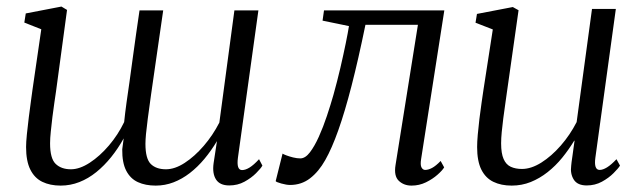

<svg xmlns="http://www.w3.org/2000/svg" viewBox="-20 -570 2002 600"><path d="M155 -284Q153 -269.5 149.8 -248.5Q146.5 -227.5 143.8 -204.2Q141 -181 138.8 -159.5Q136.5 -138 136.5 -122Q136.5 -74.5 154 -57.8Q171.5 -41 201.5 -41Q229 -41 260.5 -61.5Q292 -82 320.5 -115.5Q349 -149 368 -188.5Q371 -218 375.5 -250.2Q380 -282.5 384.5 -313Q390 -351.5 395 -389.8Q400 -428 405.5 -465.2Q411 -502.5 416 -537.5H490Q477 -448.5 467.8 -383.8Q458.5 -319 452 -274Q445.5 -229 441.8 -199.2Q438 -169.5 436.2 -151Q434.5 -132.5 434.5 -120.5Q434.5 -74 451.2 -57.5Q468 -41 498.5 -41Q526.5 -41 557.2 -61Q588 -81 616.5 -114Q645 -147 665.5 -187L712.5 -537.5H787.5L723.5 -77Q721 -58 724.2 -48.2Q727.5 -38.5 736.5 -38.5Q747 -38.5 760 -46.5Q773 -54.5 789.5 -72.5L800 -52.5Q795 -43.5 780.2 -28.8Q765.5 -14 744 -2.2Q722.5 9.5 696.5 9.5Q667 9.5 655 -9.2Q643 -28 647.5 -60L658 -129Q640 -99 618.8 -73.5Q597.5 -48 573.2 -29.2Q549 -10.5 522.2 -0.2Q495.5 10 466.5 10Q434.5 10 411 -0.8Q387.5 -11.5 374.5 -36.5Q361.5 -61.5 362 -103.5L366.5 -137.5Q349 -106 327.5 -79.2Q306 -52.5 281 -32.2Q256 -12 228 -1Q200 10 169.5 10Q136.5 10 112.2 -1.8Q88 -13.5 74.8 -40Q61.5 -66.5 61.5 -110.5Q61.5 -125.5 64 -150.5Q66.5 -175.5 70 -203.5Q73.5 -231.5 76.8 -255Q80 -278.5 81.5 -289.5L109 -478.5L56 -499.5L60.5 -528L172 -549.5L189.5 -539Z M1296 -73Q1293 -54.5 1297.2 -46.8Q1301.5 -39 1308.5 -39Q1318.5 -39 1330.2 -45.2Q1342 -51.5 1357 -67L1368 -47Q1362.5 -37.5 1347.2 -24Q1332 -10.5 1311 -0.2Q1290 10 1266 10Q1242 10 1226.2 -5Q1210.5 -20 1216 -54L1286 -492.5H1122Q1099.5 -383 1078.5 -301.5Q1057.5 -220 1037.2 -163Q1017 -106 996.5 -70Q976 -33.5 949 -12.8Q922 8 886.5 8Q875.5 8 859.2 3.5Q843 -1 841.5 -4L863 -90Q865.5 -88 874.8 -84.5Q884 -81 896 -78Q908 -75 918.5 -75Q934 -75 948.5 -94Q963 -113 976.5 -143Q990 -173 1001.5 -207.5Q1013 -242 1022 -273.5Q1034 -316.5 1043.8 -358.5Q1053.5 -400.5 1060.5 -434.8Q1067.5 -469 1070.5 -488.5L988 -505.5L992.5 -537.5H1368.5Z M1579 10Q1546 10 1521.8 -1.8Q1497.5 -13.5 1484.2 -40Q1471 -66.5 1471 -110.5Q1471 -126 1473 -149.2Q1475 -172.5 1478.2 -198.8Q1481.5 -225 1485 -249.5Q1488.5 -274 1491 -290.5L1520 -478L1466 -499L1470.5 -526.5L1582.5 -548L1600.5 -538L1564.5 -284.5Q1562 -265.5 1558.8 -244Q1555.5 -222.5 1552.8 -200.5Q1550 -178.5 1548 -158.2Q1546 -138 1546 -122Q1546 -90.5 1553.8 -73Q1561.5 -55.5 1576.2 -48.8Q1591 -42 1611 -42Q1640 -42 1671.8 -62Q1703.5 -82 1732.5 -115.2Q1761.5 -148.5 1782 -188.5L1830 -542H1904.5L1840.5 -77Q1838 -58.5 1841.2 -48.8Q1844.5 -39 1854 -39Q1864 -39 1877 -47Q1890 -55 1906.5 -72.5L1917.5 -52.5Q1912 -43.5 1897.2 -28.8Q1882.5 -14 1861 -2.2Q1839.5 9.5 1813.5 9.5Q1784.5 9.5 1773 -8.8Q1761.5 -27 1765 -52.5Q1765 -55 1766.2 -63.8Q1767.5 -72.5 1769.2 -84.8Q1771 -97 1772.5 -109Q1774 -121 1775.5 -130L1774.5 -130.5Q1757.5 -102.5 1736.8 -77Q1716 -51.5 1691.2 -32Q1666.5 -12.5 1638.5 -1.2Q1610.5 10 1579 10Z"/></svg>

Font: Merriweather 60pt Light
Style: Italic
Weight: 300
Italic angle: -7.8°
Version: Version 2.101